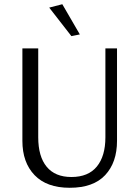

<svg xmlns="http://www.w3.org/2000/svg" viewBox="-20 -879 660 909"><path d="M318 -708 213 -843 275 -859 358 -716ZM310 10Q201 10 143.5 -50Q86 -110 86 -212V-650H161V-229Q161 -138 201 -89.5Q241 -41 318 -41Q398 -41 438.5 -90.5Q479 -140 479 -229V-650H534V-212Q534 -110 478 -50Q422 10 310 10Z"/></svg>

Font: Arsenal
Style: Regular
Weight: 400
Designer: Andrij Shevchenko
Foundry: Stairsfor
Version: Version 2.001;PS 002.001;hotconv 1.0.88;makeotf.lib2.5.64775